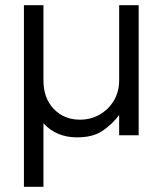

<svg xmlns="http://www.w3.org/2000/svg" viewBox="-20 -520 604 738"><path d="M72 198V-500H147V-211Q147 -143 186.5 -101.5Q226 -60 287 -60Q329 -60 363 -79.5Q397 -99 417.5 -133Q438 -167 438 -212V-500H513V0H438V-78Q411 -42 374 -17Q337 8 276 8Q197 8 147 -46V198Z"/></svg>

Font: Questrial
Style: Regular
Weight: 400
Designer: Joe Prince, Laura Meseguer
Foundry: Joe Prince, Laura Meseguer
Version: Version 2.000; ttfautohint (v1.8.3)